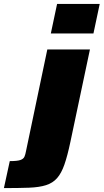

<svg xmlns="http://www.w3.org/2000/svg" viewBox="-130 -763 530 982"><path d="M130 -592 162 -743H380L348 -592ZM-110 199 -80 61Q-42 61 -26 55.5Q-10 50 -5 38.5Q0 27 3 10L112 -510H330L230 -37Q215 34 199.5 78.5Q184 123 162 148Q140 173 105.5 184Q71 195 18.5 197Q-34 199 -110 199Z"/></svg>

Font: Saira Thin Black
Style: Italic
Weight: 900
Italic angle: -12°
Version: Version 1.101